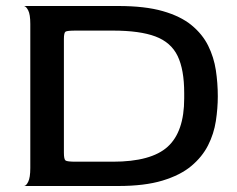

<svg xmlns="http://www.w3.org/2000/svg" viewBox="-20 -620 791 640"><path d="M60 0Q67 0 74 -14Q81 -28 81 -60V-540Q81 -572 74 -585.5Q67 -599 60 -600H374Q463 -600 522.5 -583Q582 -566 618.5 -536Q655 -506 674 -467.5Q693 -429 699.5 -386Q706 -343 706 -299Q706 -259 699.5 -216.5Q693 -174 673.5 -135.5Q654 -97 617.5 -66.5Q581 -36 521.5 -18Q462 0 374 0ZM233 -81H356Q484 -81 539 -131Q594 -181 594 -292V-310Q594 -388 572 -433.5Q550 -479 498 -498.5Q446 -518 356 -518H233Q204 -518 198.5 -514.5Q193 -511 193 -490V-111Q193 -89 198.5 -85Q204 -81 233 -81Z"/></svg>

Font: Red Rose
Style: Regular
Weight: 400
Designer: Jaikishan Patel
Version: Version 2.000; ttfautohint (v1.8.3)